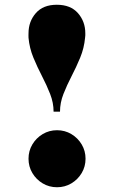

<svg xmlns="http://www.w3.org/2000/svg" viewBox="-20 -778 479 808"><path d="M205.5 -308Q205.5 -345.5 191 -382.5Q176.5 -419.5 156.8 -457.5Q137 -495.5 120.5 -535.5Q104 -575.5 100 -619Q99.5 -624.5 99.8 -629Q100 -633.5 100 -638Q100 -687.5 130.8 -722.8Q161.5 -758 219 -758Q277 -758 308 -722.8Q339 -687.5 339 -638Q339 -633.5 339 -629Q339 -624.5 338 -619Q334 -575.5 317.5 -535.5Q301 -495.5 281.2 -457.5Q261.5 -419.5 247 -382.5Q232.5 -345.5 232.5 -308ZM220 10Q187 10 159.8 -6.2Q132.5 -22.5 116.2 -49.8Q100 -77 100 -110Q100 -143 116.2 -170.2Q132.5 -197.5 159.8 -213.8Q187 -230 220 -230Q253 -230 280.2 -213.8Q307.5 -197.5 323.8 -170.2Q340 -143 340 -110Q340 -77 323.8 -49.8Q307.5 -22.5 280.2 -6.2Q253 10 220 10Z"/></svg>

Font: Bodoni Moda 9pt Black
Style: Regular
Weight: 900
Designer: Owen Earl
Foundry: indestructible type
Version: Version 2.005